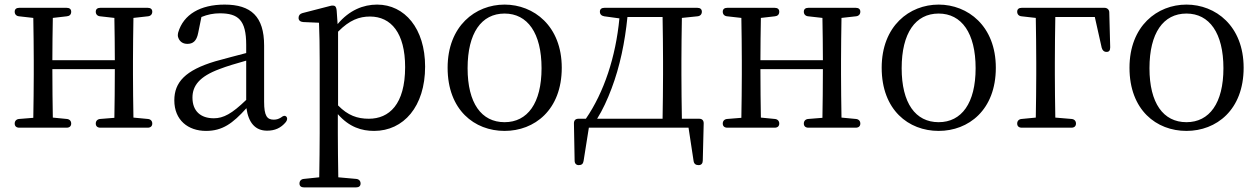

<svg xmlns="http://www.w3.org/2000/svg" viewBox="-20 -552 5484 836"><path d="M64 4H270C283 4 290 -3 290 -14C290 -25 283 -33 271 -34L210 -40C209 -94 208 -176 208 -251H480C480 -176 479 -94 478 -39L416 -34C404 -33 397 -25 397 -14C397 -3 404 4 417 4H623C636 4 643 -3 643 -14C643 -25 636 -33 624 -34L561 -40C560 -95 559 -175 559 -228V-287C559 -339 560 -418 561 -474L624 -481C636 -482 643 -490 643 -501C643 -512 636 -518 623 -518H417C404 -518 397 -512 397 -501C397 -490 404 -482 416 -481L478 -474C479 -421 480 -347 480 -290H208C208 -347 209 -421 210 -474L271 -481C283 -482 290 -489 290 -501C290 -512 283 -518 270 -518H64C51 -518 44 -512 44 -501C44 -490 51 -482 63 -481L125 -474C126 -418 127 -339 127 -287V-228C127 -175 126 -95 125 -39L63 -34C51 -33 44 -25 44 -14C44 -3 51 4 64 4Z M877 18C948 18 993 -14 1053 -81C1062 -18 1091 17 1143 17C1176 17 1203 6 1225 -21C1232 -31 1232 -39 1226 -45C1220 -50 1213 -48 1203 -40C1193 -34 1184 -31 1172 -31C1143 -31 1130 -47 1130 -109V-354C1130 -480 1073 -532 958 -532C852 -532 779 -489 756 -411C754 -402 753 -395 757 -386C764 -369 778 -361 796 -361C819 -361 836 -372 843 -409L857 -478C884 -489 910 -494 937 -494C1017 -494 1052 -465 1052 -357V-321C1009 -310 961 -297 917 -285C787 -246 739 -194 739 -115C739 -29 799 18 877 18ZM818 -127C818 -179 849 -219 935 -251C968 -264 1010 -276 1052 -288V-117C990 -57 953 -37 911 -37C854 -37 818 -68 818 -127Z M1284 247C1284 258 1291 264 1304 264H1530C1543 264 1550 258 1550 247C1550 236 1543 228 1531 227L1453 220C1452 159 1451 84 1451 28V-55C1501 2 1555 18 1609 18C1737 18 1831 -88 1831 -262C1831 -428 1742 -532 1622 -532C1562 -532 1501 -508 1450 -447L1446 -505C1445 -516 1443 -521 1439 -525C1435 -528 1427 -529 1417 -526L1297 -495C1286 -492 1280 -485 1280 -474C1280 -463 1288 -457 1300 -456L1369 -453C1371 -404 1372 -351 1372 -284V28C1372 85 1371 159 1370 220L1303 227C1291 228 1284 236 1284 247ZM1452 -93V-414C1502 -465 1545 -480 1591 -480C1683 -480 1744 -408 1744 -260C1744 -97 1674 -35 1586 -35C1536 -35 1495 -49 1452 -93Z M2177 18C2307 18 2426 -73 2426 -257C2426 -439 2304 -532 2177 -532C2050 -532 1929 -439 1929 -257C1929 -73 2046 18 2177 18ZM2016 -255C2016 -408 2076 -493 2177 -493C2277 -493 2338 -408 2338 -255C2338 -103 2277 -20 2177 -20C2076 -20 2016 -103 2016 -255Z M2544 4H2978L3000 149C3002 162 3010 167 3022 167C3034 167 3040 159 3040 147L3044 -15C3044 -28 3037 -35 3024 -35H2949C2948 -90 2947 -173 2947 -228V-287C2947 -339 2948 -418 2949 -474L3017 -481C3029 -482 3036 -490 3036 -501C3036 -512 3029 -518 3016 -518H2612C2599 -518 2592 -512 2592 -501C2592 -490 2599 -483 2611 -481L2677 -472C2661 -304 2610 -150 2531 -35H2499C2486 -35 2479 -28 2479 -15L2482 147C2482 160 2489 167 2500 167C2512 167 2519 162 2521 149ZM2580 -35C2604 -73 2625 -119 2643 -167C2679 -262 2701 -368 2712 -478H2865C2866 -422 2867 -340 2867 -287V-228C2867 -173 2866 -90 2865 -35Z M3147 4H3353C3366 4 3373 -3 3373 -14C3373 -25 3366 -33 3354 -34L3293 -40C3292 -94 3291 -176 3291 -251H3563C3563 -176 3562 -94 3561 -39L3499 -34C3487 -33 3480 -25 3480 -14C3480 -3 3487 4 3500 4H3706C3719 4 3726 -3 3726 -14C3726 -25 3719 -33 3707 -34L3644 -40C3643 -95 3642 -175 3642 -228V-287C3642 -339 3643 -418 3644 -474L3707 -481C3719 -482 3726 -490 3726 -501C3726 -512 3719 -518 3706 -518H3500C3487 -518 3480 -512 3480 -501C3480 -490 3487 -482 3499 -481L3561 -474C3562 -421 3563 -347 3563 -290H3291C3291 -347 3292 -421 3293 -474L3354 -481C3366 -482 3373 -489 3373 -501C3373 -512 3366 -518 3353 -518H3147C3134 -518 3127 -512 3127 -501C3127 -490 3134 -482 3146 -481L3208 -474C3209 -418 3210 -339 3210 -287V-228C3210 -175 3209 -95 3208 -39L3146 -34C3134 -33 3127 -25 3127 -14C3127 -3 3134 4 3147 4Z M4067 18C4197 18 4316 -73 4316 -257C4316 -439 4194 -532 4067 -532C3940 -532 3819 -439 3819 -257C3819 -73 3936 18 4067 18ZM3906 -255C3906 -408 3966 -493 4067 -493C4167 -493 4228 -408 4228 -255C4228 -103 4167 -20 4067 -20C3966 -20 3906 -103 3906 -255Z M4429 4H4645C4658 4 4665 -3 4665 -14C4665 -25 4658 -33 4646 -34L4575 -40C4574 -95 4573 -175 4573 -228V-279C4573 -339 4574 -422 4575 -478H4747L4777 -344C4780 -333 4787 -326 4798 -326C4809 -326 4814 -332 4814 -346L4810 -498C4810 -510 4801 -518 4789 -518H4429C4416 -518 4409 -512 4409 -501C4409 -490 4416 -482 4428 -481L4490 -474C4491 -418 4492 -337 4492 -279V-228C4492 -175 4491 -95 4490 -40L4428 -34C4416 -33 4409 -25 4409 -14C4409 -3 4416 4 4429 4Z M5146 18C5276 18 5395 -73 5395 -257C5395 -439 5273 -532 5146 -532C5019 -532 4898 -439 4898 -257C4898 -73 5015 18 5146 18ZM4985 -255C4985 -408 5045 -493 5146 -493C5246 -493 5307 -408 5307 -255C5307 -103 5246 -20 5146 -20C5045 -20 4985 -103 4985 -255Z"/></svg>

Font: 寒蝉锦书宋
Style: Regular
Weight: 400
Designer: 寒蝉锦书宋{Warren} 思源宋体{Ryoko NISHIZUKA 西塚涼子 (kana & ideographs); Frank Grießhammer (Latin, Greek & Cyrillic); Wenlong ZHANG 
Foundry: Adobe & ChillType
Version: Version 2.000;Glyphs 3.1.1 (3135)